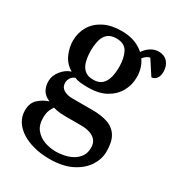

<svg xmlns="http://www.w3.org/2000/svg" viewBox="-175 -609 876 952"><g transform="rotate(30 263.0 -133.0)"><path d="M250 233.9Q202.1 233.9 161.4 223.1Q120.6 212.4 90.3 192.9Q60.1 173.3 43.2 146.2Q26.4 119.1 26.4 86.4Q26.4 42.5 52.2 19.3Q78.1 -3.9 109.4 -13.2Q79.1 -26.4 66.9 -48.1Q54.7 -69.8 54.7 -98.6Q54.7 -130.4 77.9 -158.9Q101.1 -187.5 130.9 -196.3Q92.8 -218.8 76.2 -256.8Q59.6 -294.9 59.6 -333Q59.6 -378.4 81.3 -415.3Q103 -452.1 144.8 -473.6Q186.5 -495.1 245.6 -495.1Q288.6 -495.1 320.8 -483.2Q353 -471.2 376 -450.2Q389.2 -470.7 410.4 -484.6Q431.6 -498.5 456.5 -498.5Q488.3 -498.5 507.1 -477.5Q525.9 -456.5 525.9 -422.4Q525.9 -397.5 514.4 -383.5Q502.9 -369.6 487.3 -369.6L434.1 -451.2Q423.3 -449.2 415.5 -443.8Q407.7 -438.5 397 -426.3Q424.8 -386.7 424.8 -333Q424.8 -288.6 403.6 -251Q382.3 -213.4 341.3 -190.9Q300.3 -168.5 240.7 -168.5Q215.8 -168.5 195.8 -170.7Q175.8 -172.9 162.1 -179.2Q145.5 -172.4 137.9 -159.4Q130.4 -146.5 130.4 -132.3Q130.4 -107.9 150.1 -95.5Q169.9 -83 200.2 -83H315.4Q367.2 -83 403.8 -70.3Q440.4 -57.6 460 -25.9Q479.5 5.9 479 62Q479 103.5 453.6 143.1Q428.2 182.6 377.4 208.3Q326.7 233.9 250 233.9ZM260.7 186.5Q282.2 186.5 306.9 181.6Q331.5 176.8 353.5 164.8Q375.5 152.8 389.4 132.6Q403.3 112.3 403.3 82Q403.3 57.6 390.6 41.7Q377.9 25.9 356 18.6Q334 11.2 305.7 11.2H217.3Q199.7 11.2 186 10Q172.4 8.8 162.1 6.6Q151.9 4.4 144.5 2Q136.7 12.7 129.6 29.3Q122.6 45.9 122.6 73.7Q122.6 113.8 143.1 138.9Q163.6 164.1 195.3 175.3Q227.1 186.5 260.7 186.5ZM242.7 -214.8Q274.9 -214.8 292.5 -231.2Q310.1 -247.6 316.9 -274.7Q323.7 -301.8 323.7 -334Q323.7 -382.8 306.6 -416.5Q289.6 -450.2 241.2 -450.2Q209.5 -450.2 191.9 -434.6Q174.3 -418.9 167.7 -392.6Q161.1 -366.2 161.1 -333Q161.1 -301.3 168 -274.2Q174.8 -247.1 192.6 -231Q210.4 -214.8 242.7 -214.8Z"/></g></svg>

Font: Gelasio Medium
Style: Regular
Weight: 500
Designer: Eben Sorkin
Foundry: Eben Sorkin
Version: Version 1.008